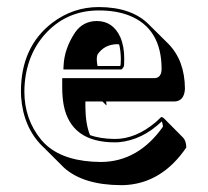

<svg xmlns="http://www.w3.org/2000/svg" viewBox="-20 -464 596 550"><path d="M441.9 -128.9Q445.8 -127.9 448.7 -126L504.9 -69.3Q513.2 -60.1 513.7 -41.5Q442.4 63 333 66.4Q329.1 66.4 326.7 66.4Q218.8 65.9 163.6 16.6L106.9 -40Q103.5 -43.5 101.1 -45.4Q46.9 -99.6 40.5 -186Q40 -194.8 40 -202.1Q40 -329.6 129.4 -398.4Q189 -443.8 263.2 -443.8Q356.9 -443.4 405.8 -394.5L462.4 -338.4Q509.3 -290.5 509.8 -209.5Q507.8 -174.8 480.5 -173.3H284.2Q285.2 -166.5 285.2 -161.6L273.4 -173.3H224.6V-157.2Q225.1 -108.4 237.8 -77.1Q266.6 -66.4 309.1 -65.9Q368.7 -65.9 425.8 -113.8Q434.6 -121.6 441.9 -128.9ZM321.3 -336.9Q316.9 -337.4 313.5 -337.4Q278.8 -335.9 259.8 -308.6Q254.9 -299.3 259.3 -274.9H324.2Q326.2 -276.9 326.2 -295.9Q325.7 -319.3 321.3 -336.9ZM443.4 -116.2Q387.7 -63 320.8 -56.6Q314 -56.2 309.1 -56.2Q183.6 -56.2 162.6 -162.1Q158.2 -186 158.2 -213.9V-230V-240.2H423.8Q442.4 -241.7 442.9 -266.1Q442.9 -383.3 349.1 -419.9Q312 -434.1 263.2 -434.1Q168 -434.1 106 -362.8Q50.8 -297.9 49.8 -202.1Q49.8 -122.1 98.1 -63.5Q106 -54.2 113.8 -47.4Q167 -0.5 270 0Q376 -1 446.8 -101.1Q446.3 -109.9 443.4 -116.2ZM161.6 -265.1 162.1 -275.4Q164.1 -324.2 194.8 -370.6Q217.3 -403.3 256.8 -403.8Q303.7 -403.8 324.7 -357.4Q335.9 -331.5 335.9 -295.9Q335.9 -275.9 334.5 -272.9Q332.5 -269.5 331.1 -268.1L328.1 -265.1Z"/></svg>

Font: Linux Biolinum Shadow O
Style: Bold
Weight: 700
Designer: Philipp H. Poll
Foundry: Philipp H. Poll
Version: Version 0.9.2